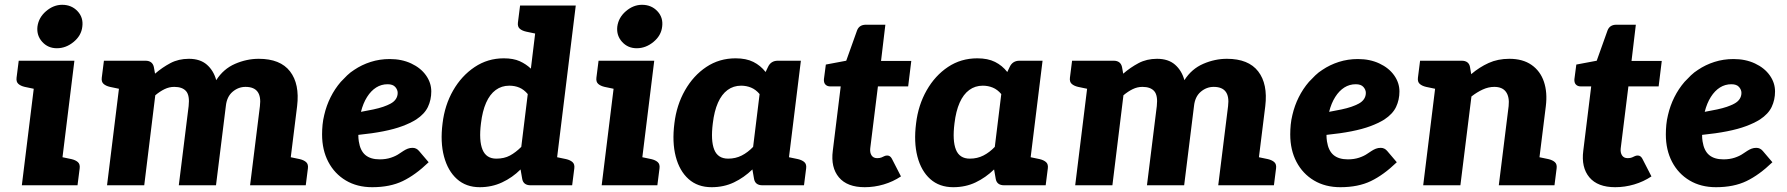

<svg xmlns="http://www.w3.org/2000/svg" viewBox="-20 -772 7444 800"><path d="M71 0 135 -519H290L226 0ZM206 0 235 -118 278 -109Q295 -105 304.5 -96.5Q314 -88 312 -71L303 0ZM155 -519 126 -401 83 -410Q66 -414 56.5 -422.5Q47 -431 49 -448L58 -519ZM217 -571Q180 -571 156 -597.5Q132 -624 136 -661Q141 -699 172 -725.5Q203 -752 239 -752Q278 -752 303 -725.5Q328 -699 323 -661Q319 -624 287 -597.5Q255 -571 217 -571Z M426 0 490 -519H586Q615 -519 621 -493L626 -465Q656 -491 690 -509Q724 -527 767 -527Q814 -527 842 -502.5Q870 -478 881 -438Q911 -485 959.5 -506Q1008 -527 1058 -527Q1148 -527 1188.5 -474.5Q1229 -422 1218 -330L1177 0H1022L1063 -330Q1068 -370 1053 -390Q1038 -410 1003 -410Q973 -410 949 -389.5Q925 -369 921 -330L880 0H725L766 -330Q771 -374 755.5 -392Q740 -410 706 -410Q685 -410 665.5 -400.5Q646 -391 627 -375L581 0ZM510 -519 481 -401 438 -410Q421 -414 411.5 -422.5Q402 -431 404 -448L413 -519ZM1157 0 1186 -118 1229 -109Q1246 -105 1255.5 -96.5Q1265 -88 1263 -71L1254 0Z M1531 8Q1468 8 1421 -20Q1374 -48 1348 -97.5Q1322 -147 1322 -212Q1322 -232 1324 -252.5Q1326 -273 1331 -293Q1340 -332 1357.5 -367Q1375 -402 1400 -431Q1413 -445 1426.5 -458Q1440 -471 1456 -481Q1487 -502 1524.5 -514Q1562 -526 1604 -526Q1654 -526 1693.5 -507.5Q1733 -489 1755 -458Q1777 -427 1777 -391Q1777 -356 1763 -326.5Q1749 -297 1714 -274Q1690 -259 1656.5 -246.5Q1623 -234 1577.5 -225Q1532 -216 1473 -210Q1473 -203 1473.5 -196Q1474 -189 1475 -183Q1481 -144 1502.5 -126Q1524 -108 1562 -108Q1588 -108 1609 -115Q1630 -122 1644 -132Q1653 -138 1661.5 -143.5Q1670 -149 1679 -152.5Q1688 -156 1699 -156Q1715 -156 1726 -143L1766 -96Q1711 -43 1658 -17.5Q1605 8 1531 8ZM1484 -306Q1512 -311 1535.5 -316Q1559 -321 1576.5 -327Q1594 -333 1607 -340Q1622 -348 1629.5 -359.5Q1637 -371 1637 -385Q1637 -398 1627 -409.5Q1617 -421 1595 -421Q1569 -421 1547.5 -407.5Q1526 -394 1509.5 -368Q1493 -342 1484 -306Z M1979 8Q1922 8 1884 -26Q1846 -60 1830 -120Q1814 -180 1824 -258Q1833 -334 1868 -395Q1903 -456 1957.5 -492.5Q2012 -529 2079 -529Q2119 -529 2145.5 -517Q2172 -505 2192 -486L2224 -749H2379L2287 0H2191Q2161 0 2156 -26L2149 -66Q2115 -32 2072 -12Q2029 8 1979 8ZM2048 -111Q2081 -111 2105 -124Q2129 -137 2152 -160L2179 -380Q2163 -399 2144 -407Q2125 -415 2102 -415Q2070 -415 2045.5 -397Q2021 -379 2005.5 -344Q1990 -309 1984 -258Q1975 -186 1990.5 -148.5Q2006 -111 2048 -111ZM2244 -749 2216 -631 2173 -640Q2155 -644 2145.5 -652.5Q2136 -661 2138 -678L2147 -749ZM2267 0 2296 -118 2339 -109Q2356 -105 2365.5 -96.5Q2375 -88 2373 -71L2364 0Z M2487 0 2551 -519H2706L2642 0ZM2622 0 2651 -118 2694 -109Q2711 -105 2720.5 -96.5Q2730 -88 2728 -71L2719 0ZM2571 -519 2542 -401 2499 -410Q2482 -414 2472.5 -422.5Q2463 -431 2465 -448L2474 -519ZM2633 -571Q2596 -571 2572 -597.5Q2548 -624 2552 -661Q2557 -699 2588 -725.5Q2619 -752 2655 -752Q2694 -752 2719 -725.5Q2744 -699 2739 -661Q2735 -624 2703 -597.5Q2671 -571 2633 -571Z M2945 8Q2887 8 2849 -26Q2811 -60 2795.5 -120Q2780 -180 2790 -258Q2799 -334 2834 -395.5Q2869 -457 2923 -493Q2977 -529 3045 -529Q3089 -529 3119 -514Q3149 -499 3170 -472L3180 -493Q3192 -519 3221 -519H3317L3253 0H3157Q3127 0 3122 -26L3115 -66Q3080 -32 3038 -12Q2996 8 2945 8ZM3014 -111Q3045 -111 3070.5 -124Q3096 -137 3118 -160L3145 -380Q3129 -399 3109.5 -407Q3090 -415 3068 -415Q3036 -415 3011.5 -397Q2987 -379 2971.5 -344Q2956 -309 2950 -258Q2941 -186 2956 -148.5Q2971 -111 3014 -111ZM3233 0 3262 -118 3305 -109Q3322 -105 3331.5 -96.5Q3341 -88 3339 -71L3330 0Z M3583 8Q3510 8 3475.5 -33Q3441 -74 3450 -144L3483 -412H3439Q3427 -412 3419.5 -419.5Q3412 -427 3413 -442L3421 -503L3506 -519L3551 -645Q3560 -669 3588 -669H3669L3651 -518H3777L3764 -412H3638L3606 -154Q3604 -136 3611.5 -124.5Q3619 -113 3635 -113Q3646 -113 3653 -116Q3660 -119 3665 -121.5Q3670 -124 3677 -124Q3689 -124 3696 -111L3734 -37Q3701 -15 3662 -3.5Q3623 8 3583 8Z M3952 8Q3894 8 3856 -26Q3818 -60 3802.5 -120Q3787 -180 3797 -258Q3806 -334 3841 -395.5Q3876 -457 3930 -493Q3984 -529 4052 -529Q4096 -529 4126 -514Q4156 -499 4177 -472L4187 -493Q4199 -519 4228 -519H4324L4260 0H4164Q4134 0 4129 -26L4122 -66Q4087 -32 4045 -12Q4003 8 3952 8ZM4021 -111Q4052 -111 4077.5 -124Q4103 -137 4125 -160L4152 -380Q4136 -399 4116.5 -407Q4097 -415 4075 -415Q4043 -415 4018.5 -397Q3994 -379 3978.5 -344Q3963 -309 3957 -258Q3948 -186 3963 -148.5Q3978 -111 4021 -111ZM4240 0 4269 -118 4312 -109Q4329 -105 4338.5 -96.5Q4348 -88 4346 -71L4337 0Z M4460 0 4524 -519H4620Q4649 -519 4655 -493L4660 -465Q4690 -491 4724 -509Q4758 -527 4801 -527Q4848 -527 4876 -502.5Q4904 -478 4915 -438Q4945 -485 4993.5 -506Q5042 -527 5092 -527Q5182 -527 5222.5 -474.5Q5263 -422 5252 -330L5211 0H5056L5097 -330Q5102 -370 5087 -390Q5072 -410 5037 -410Q5007 -410 4983 -389.5Q4959 -369 4955 -330L4914 0H4759L4800 -330Q4805 -374 4789.5 -392Q4774 -410 4740 -410Q4719 -410 4699.5 -400.5Q4680 -391 4661 -375L4615 0ZM4544 -519 4515 -401 4472 -410Q4455 -414 4445.5 -422.5Q4436 -431 4438 -448L4447 -519ZM5191 0 5220 -118 5263 -109Q5280 -105 5289.5 -96.5Q5299 -88 5297 -71L5288 0Z M5565 8Q5502 8 5455 -20Q5408 -48 5382 -97.5Q5356 -147 5356 -212Q5356 -232 5358 -252.5Q5360 -273 5365 -293Q5374 -332 5391.5 -367Q5409 -402 5434 -431Q5447 -445 5460.5 -458Q5474 -471 5490 -481Q5521 -502 5558.5 -514Q5596 -526 5638 -526Q5688 -526 5727.5 -507.5Q5767 -489 5789 -458Q5811 -427 5811 -391Q5811 -356 5797 -326.5Q5783 -297 5748 -274Q5724 -259 5690.5 -246.5Q5657 -234 5611.5 -225Q5566 -216 5507 -210Q5507 -203 5507.5 -196Q5508 -189 5509 -183Q5515 -144 5536.5 -126Q5558 -108 5596 -108Q5622 -108 5643 -115Q5664 -122 5678 -132Q5687 -138 5695.5 -143.5Q5704 -149 5713 -152.5Q5722 -156 5733 -156Q5749 -156 5760 -143L5800 -96Q5745 -43 5692 -17.5Q5639 8 5565 8ZM5518 -306Q5546 -311 5569.5 -316Q5593 -321 5610.5 -327Q5628 -333 5641 -340Q5656 -348 5663.5 -359.5Q5671 -371 5671 -385Q5671 -398 5661 -409.5Q5651 -421 5629 -421Q5603 -421 5581.5 -407.5Q5560 -394 5543.5 -368Q5527 -342 5518 -306Z M5910 0 5974 -519H6070Q6100 -519 6105 -493L6110 -463Q6144 -492 6182.5 -509.5Q6221 -527 6269 -527Q6325 -527 6361.5 -501.5Q6398 -476 6413 -431.5Q6428 -387 6421 -330L6380 0H6225L6266 -330Q6270 -368 6255 -389Q6240 -410 6206 -410Q6182 -410 6158 -399Q6134 -388 6111 -370L6065 0ZM6360 0 6389 -118 6432 -109Q6449 -105 6458.5 -96.5Q6468 -88 6466 -71L6457 0ZM5994 -519 5965 -401 5922 -410Q5905 -414 5895.5 -422.5Q5886 -431 5888 -448L5897 -519Z M6710 8Q6637 8 6602.5 -33Q6568 -74 6577 -144L6610 -412H6566Q6554 -412 6546.5 -419.5Q6539 -427 6540 -442L6548 -503L6633 -519L6678 -645Q6687 -669 6715 -669H6796L6778 -518H6904L6891 -412H6765L6733 -154Q6731 -136 6738.5 -124.5Q6746 -113 6762 -113Q6773 -113 6780 -116Q6787 -119 6792 -121.5Q6797 -124 6804 -124Q6816 -124 6823 -111L6861 -37Q6828 -15 6789 -3.5Q6750 8 6710 8Z M7130 8Q7067 8 7020 -20Q6973 -48 6947 -97.5Q6921 -147 6921 -212Q6921 -232 6923 -252.5Q6925 -273 6930 -293Q6939 -332 6956.5 -367Q6974 -402 6999 -431Q7012 -445 7025.5 -458Q7039 -471 7055 -481Q7086 -502 7123.5 -514Q7161 -526 7203 -526Q7253 -526 7292.5 -507.5Q7332 -489 7354 -458Q7376 -427 7376 -391Q7376 -356 7362 -326.5Q7348 -297 7313 -274Q7289 -259 7255.5 -246.5Q7222 -234 7176.5 -225Q7131 -216 7072 -210Q7072 -203 7072.5 -196Q7073 -189 7074 -183Q7080 -144 7101.5 -126Q7123 -108 7161 -108Q7187 -108 7208 -115Q7229 -122 7243 -132Q7252 -138 7260.5 -143.5Q7269 -149 7278 -152.5Q7287 -156 7298 -156Q7314 -156 7325 -143L7365 -96Q7310 -43 7257 -17.5Q7204 8 7130 8ZM7083 -306Q7111 -311 7134.5 -316Q7158 -321 7175.5 -327Q7193 -333 7206 -340Q7221 -348 7228.5 -359.5Q7236 -371 7236 -385Q7236 -398 7226 -409.5Q7216 -421 7194 -421Q7168 -421 7146.5 -407.5Q7125 -394 7108.5 -368Q7092 -342 7083 -306Z"/></svg>

Font: Aleo Black
Style: Italic
Weight: 900
Italic angle: -7°
Designer: Alessio Laiso
Foundry: Alessio Laiso
Version: Version 2.001;gftools[0.9.29]